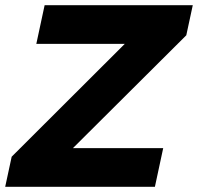

<svg xmlns="http://www.w3.org/2000/svg" viewBox="-56 -720 763 740"><path d="M-36 0 -11 -116 425 -551H84L116 -700H687L662 -584L225 -149H573L541 0Z"/></svg>

Font: Red Hat Display Black
Style: Italic
Weight: 900
Italic angle: -12°
Designer: Pentagram / MCKL
Foundry: Pentagram / MCKL
Version: Version 1.003; Red Hat Display Black Italic